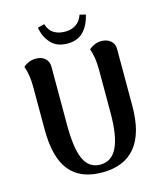

<svg xmlns="http://www.w3.org/2000/svg" viewBox="-130 -983 932 1093"><g transform="rotate(-15 336.5 -436.5)"><path d="M599 -307Q599 -147 533 -66.5Q467 14 337 14Q209 14 145.5 -64Q82 -142 82 -307V-555Q82 -631 63 -681Q74 -692 93.5 -701Q113 -710 138 -710Q170 -710 191 -692Q212 -674 212 -643V-300Q212 -159 242 -95.5Q272 -32 337 -32Q405 -32 437 -99Q469 -166 469 -300V-555Q469 -631 450 -681Q462 -692 481 -701Q500 -710 524 -710Q556 -710 577.5 -692Q599 -674 599 -643ZM335 -746Q274 -746 239 -783.5Q204 -821 195 -877L235 -887Q246 -849 273.5 -832Q301 -815 340 -815Q377 -815 404 -833Q431 -851 443 -887Q469 -881 478 -879Q465 -819 430.5 -782.5Q396 -746 335 -746Z"/></g></svg>

Font: Arima Madurai Black
Style: Regular
Weight: 900
Designer: Joana Correia and Natanael Gama
Foundry: NDISCOVER
Version: Version 1.019